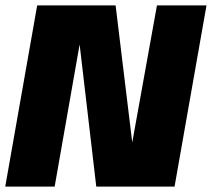

<svg xmlns="http://www.w3.org/2000/svg" viewBox="-42 -695 790 715"><path d="M-22.5 0 96.5 -675H388.5L450.5 -164.5L542.5 -675H727L608 0H316.5L254.5 -529.5L161.5 0Z"/></svg>

Font: Anybody ExtraBold
Style: Italic
Weight: 800
Italic angle: -10°
Designer: Tyler Finck
Foundry: Etcetera Type Company
Version: Version 1.010; ttfautohint (v1.8.3) -l 8 -r 50 -G 200 -x 14 